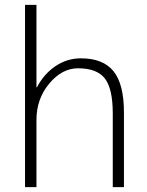

<svg xmlns="http://www.w3.org/2000/svg" viewBox="-20 -770 603 790"><path d="M130 -750V-411H132Q161 -466 208.5 -498Q256 -530 313 -530Q404 -530 447 -477Q490 -424 490 -307V0H444V-303Q444 -405 411.5 -447Q379 -489 301 -489Q235 -489 182.5 -426Q130 -363 130 -277V0H83V-750Z"/></svg>

Font: M PLUS 1p Light
Style: Regular
Weight: 300
Version: Version 1.061